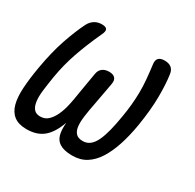

<svg xmlns="http://www.w3.org/2000/svg" viewBox="-134 -700 864 851"><g transform="rotate(30 297.5 -275.0)"><path d="M478 -560Q500 -560 512.5 -550Q525 -540 528 -520Q535 -472 534.5 -406Q534 -340 520 -254Q510 -194 494 -145.5Q478 -97 456 -62.5Q434 -28 404 -9Q374 10 333 10Q278 10 255 -15Q232 -40 238 -103Q216 -43 183.5 -16.5Q151 10 99 10Q58 10 34.5 -8Q11 -26 2 -59.5Q-7 -93 -4 -142Q-1 -191 10 -254Q25 -341 47.5 -407Q70 -473 94 -521Q104 -540 120 -550Q136 -560 157 -560Q178 -560 183 -550.5Q188 -541 178 -521Q160 -482 146 -447.5Q132 -413 121 -381Q110 -349 102 -317.5Q94 -286 88 -251Q81 -208 77 -174.5Q73 -141 76.5 -117.5Q80 -94 91 -81.5Q102 -69 123 -69Q147 -69 163 -84Q179 -99 190.5 -123.5Q202 -148 209 -179.5Q216 -211 221 -246L239 -352Q242 -373 255.5 -383.5Q269 -394 290 -394Q311 -394 320.5 -383.5Q330 -373 326 -352L306 -243Q298 -203 293.5 -170.5Q289 -138 291.5 -116Q294 -94 305.5 -81.5Q317 -69 341 -69Q362 -69 377.5 -81.5Q393 -94 404 -117.5Q415 -141 423.5 -174.5Q432 -208 439 -251Q445 -286 448 -317Q451 -348 451.5 -380Q452 -412 449 -446Q446 -480 441 -519Q438 -540 447.5 -550Q457 -560 478 -560Z"/></g></svg>

Font: Maple Mono Light
Style: Italic
Weight: 300
Italic angle: -10°
Monospace: yes
Designer: subframe7536
Version: Version 7.000